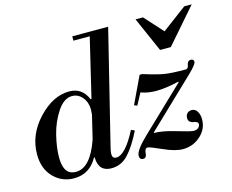

<svg xmlns="http://www.w3.org/2000/svg" viewBox="-105 -905 1292 1070"><g transform="rotate(-15 540.5 -370.5)"><path d="M392 -729V-754H599L437 -97Q432 -76 432 -63Q432 -38 455 -38Q507 -38 573 -166L593 -157Q553 -76 512 -31.5Q471 13 414 13Q339 13 338 -70H334Q288 13 198 13Q128 13 80 -36.5Q32 -86 32 -169Q32 -282 116.5 -372Q201 -462 295 -462Q370 -462 400 -389H405L486 -729ZM353 -170 385 -304Q387 -324 387 -333Q387 -375 363 -404Q339 -433 304 -433Q257 -433 219 -376Q181 -319 163.5 -248.5Q146 -178 146 -120Q146 -19 217 -19Q301 -19 353 -170ZM642 -287 625 -294 699 -450H714Q797 -424 837.5 -418Q878 -412 956 -412Q969 -412 973 -434.5Q977 -457 995 -457Q1013 -457 1013 -441Q1013 -427 967 -382L693 -120V-116Q741 -116 817 -93Q893 -70 910 -70Q928 -70 937.5 -79Q947 -88 947 -99Q947 -108 938.5 -112.5Q930 -117 919.5 -118Q909 -119 900.5 -126.5Q892 -134 892 -148Q892 -166 902.5 -175.5Q913 -185 928 -185Q948 -185 959.5 -166.5Q971 -148 971 -120Q971 -65 928 -26Q885 13 826 13Q782 13 715.5 -17Q649 -47 637 -47Q620 -47 618.5 -19.5Q617 8 598 8Q577 8 577 -15Q577 -46 646 -112L899 -354L897 -357Q820 -339 767 -339Q716 -339 678 -354ZM1038 -754H1081L907 -554H845L757 -754H800L896 -648Z"/></g></svg>

Font: Libre Bodoni
Style: Italic
Weight: 400
Italic angle: -13°
Designer: Pablo Impallari, Rodrigo Fuenzalida
Foundry: Pablo Impallari, Rodrigo Fuenzalida
Version: Version 1.001